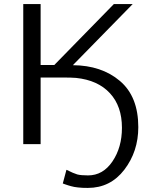

<svg xmlns="http://www.w3.org/2000/svg" viewBox="-20 -714 734 951"><path d="M95.2 0V-693.8H181.2V-392.1H249L543.9 -693.8H637.2L340.8 -391.1Q482.9 -390.1 574 -313Q665 -235.8 665 -84Q665 36.1 595.9 126.5Q526.9 216.8 415 216.8Q400.9 216.8 388.9 216.3Q377 215.8 366 214.4Q355 212.9 347.9 211.9Q340.8 210.9 331.3 208Q321.8 205.1 317.9 204.1Q314 203.1 304 199.5Q293.9 195.8 291 194.8L309.1 127Q345.2 145 362.5 149.9Q379.9 154.8 416 154.8Q490.2 154.8 537.1 85.4Q584 16.1 584 -81.1Q584 -188 524.4 -252.4Q464.8 -316.9 356.9 -328.1Q334 -330.1 288.1 -330.1H181.2V0Z"/></svg>

Font: CMU Sans Serif
Style: Medium
Weight: 500
Version: Version 0.7.0